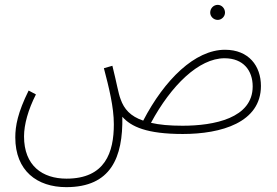

<svg xmlns="http://www.w3.org/2000/svg" viewBox="-20 -539 1142 791"><path d="M877 -457C893 -457 907 -471 907 -487C907 -505 893 -519 877 -519C860 -519 846 -505 846 -487C846 -471 860 -457 877 -457ZM253 232C437 232 487 110 484 -58C520 -17 585 13 733 13C891 13 1055 -34 1055 -185C1055 -267 1005 -334 907 -334C783 -334 658 -211 570 -42C517 -60 491 -90 477 -130C467 -156 462 -192 443 -268L408 -258C429 -178 449 -98 449 -27C449 88 414 197 254 197C155 197 79 144 79 23C79 -26 96 -87 128 -150L98 -166C53 -75 43 -20 43 27C43 165 133 232 253 232ZM905 -299C983 -299 1021 -248 1021 -183C1021 -52 862 -21 732 -21C678 -21 636 -25 602 -33C685 -187 799 -299 905 -299Z"/></svg>

Font: Noto Sans Arabic UI Cn XLt
Style: Regular
Weight: 200
Width: 3
Designer: Monotype Design Team, Nadine Chahine and Nizar Qandah
Foundry: Monotype Imaging Inc.
Version: Version 2.010